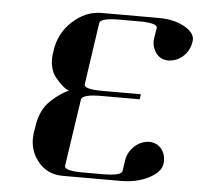

<svg xmlns="http://www.w3.org/2000/svg" viewBox="-47 -664 744 713"><g transform="rotate(5 325.0 -307.5)"><path d="M89.8 -127.9Q89.8 -136.2 91.8 -153.8L95.2 -172.9Q104 -236.8 142.1 -272Q180.7 -307.6 208 -316.9Q183.6 -326.2 154.8 -362.8Q134.8 -388.7 134.8 -431.2Q134.8 -441.4 138.2 -460.9Q147 -525.4 194.8 -569.8Q244.1 -615.2 303.2 -615.2H517.1Q575.2 -615.2 615.2 -591.8Q649.9 -571.8 649.9 -544.9Q649.9 -543.9 649.4 -541.5Q648.9 -539.1 648.9 -538.1Q644.5 -505.9 621.1 -483.9Q598.1 -462.4 565.9 -460.9Q536.1 -460.9 519 -483.9Q504.9 -504.9 504.9 -526.9Q504.9 -528.3 505.4 -532.2Q505.9 -536.1 505.9 -538.1L512.2 -577.1Q515.1 -596.2 443.8 -596.2H372.1Q300.8 -596.2 297.9 -577.1L264.2 -346.2Q261.2 -327.1 333 -327.1H475.1L472.2 -308.1H330.1Q257.8 -308.1 254.9 -288.1L217.8 -38.1Q214.8 -19 287.1 -19H358.9Q430.7 -19 432.1 -38.1L438 -77.1Q442.4 -107.9 466.8 -130.9Q489.7 -152.3 521 -153.8Q550.3 -153.8 568.8 -130.9Q582 -112.8 582 -89.8Q582 -80.1 581.1 -76.2Q576.7 -45.4 530.8 -22Q487.3 0 426.8 0H212.9Q152.8 0 118.2 -44.9Q89.8 -80.6 89.8 -127.9Z"/></g></svg>

Font: Hjet
Style: Italic
Weight: 400
Designer: T. Christopher White
Version: Version 1.2